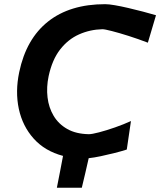

<svg xmlns="http://www.w3.org/2000/svg" viewBox="-20 -747 768 920"><path d="M252.5 152.5Q260 114.5 267.5 76.2Q275 38 282 0Q195 -23 141.5 -82.8Q88 -142.5 70.2 -225.2Q52.5 -308 72 -401Q105.5 -561 210.5 -644Q315.5 -727 484 -727Q501 -727 530.2 -722Q559.5 -717 594.5 -708.8Q629.5 -700.5 664.5 -691.5Q699.5 -682.5 727.5 -674L688.5 -542.5Q641.5 -560.5 595.8 -575Q550 -589.5 516 -598.2Q482 -607 470.5 -607Q411 -605.5 358.8 -582.2Q306.5 -559 268.2 -510Q230 -461 213 -382Q202 -329.5 207.8 -280.5Q213.5 -231.5 237 -192Q260.5 -152.5 302.5 -128.8Q344.5 -105 406 -104Q420.5 -104 455 -113Q489.5 -122 531 -136.5Q572.5 -151 607.5 -167L587.5 -30.5Q563 -22.5 529.5 -14Q496 -5.5 462.8 1.5Q429.5 8.5 405 11Q397 46.5 388.8 81.8Q380.5 117 372 152.5Z"/></svg>

Font: Commissioner Loud SemiBold
Style: Italic
Weight: 600
Italic angle: -12°
Designer: Kostas Bartsokas
Foundry: Kostas Bartsokas
Version: Version 1.000; ttfautohint (v1.8.3)